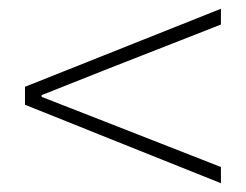

<svg xmlns="http://www.w3.org/2000/svg" viewBox="-20 -584 561 438"><path d="M484 -166 37 -345V-386L484 -564V-528L221 -425L75 -367V-363L221 -306L484 -203Z"/></svg>

Font: Noto Sans HK Thin Thin
Style: Regular
Weight: 250
Version: Version 2.004-H2;hotconv 1.0.118;makeotfexe 2.5.65603